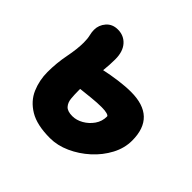

<svg xmlns="http://www.w3.org/2000/svg" viewBox="-138 -672 827 827"><g transform="rotate(45 275.5 -259.0)"><path d="M264 10Q184 10 138.5 -17.5Q93 -45 74 -89.5Q55 -134 55 -184Q55 -239 65.5 -292Q76 -345 76 -384Q76 -408 72 -424Q68 -440 68 -454Q68 -483 87.5 -505.5Q107 -528 140 -528Q177 -528 200 -502Q223 -476 223 -429Q223 -413 222 -395.5Q221 -378 219 -359Q255 -367 296 -372.5Q337 -378 370 -378Q522 -378 522 -233Q522 -187 499 -143.5Q476 -100 438 -65.5Q400 -31 354.5 -10.5Q309 10 264 10ZM206 -221Q206 -197 208 -175Q210 -153 222.5 -139Q235 -125 265 -125Q290 -125 314.5 -139Q339 -153 355.5 -176.5Q372 -200 372 -230Q372 -235 360 -238.5Q348 -242 327 -242Q300 -242 266.5 -238.5Q233 -235 206 -232Q206 -226 206 -221Z"/></g></svg>

Font: Shantell Sans Normal
Style: Bold
Weight: 700
Designer: Stephen Nixon, Anya Danilova, Shantell Martin
Foundry: Arrow Type
Version: Version 1.009;[a7da0bfa3]